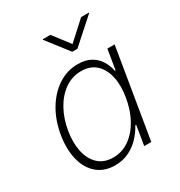

<svg xmlns="http://www.w3.org/2000/svg" viewBox="-181 -884 953 1019"><g transform="rotate(-30 296.0 -374.0)"><path d="M230 11.7Q164.6 11.7 121.6 -24.7Q78.6 -61 62.3 -125Q45.9 -189 59.1 -271.5Q72.8 -354 110.6 -417.5Q148.4 -481 203.6 -517.1Q258.8 -553.2 324.2 -553.2Q370.6 -553.2 402.3 -535.6Q434.1 -518.1 452.6 -488.5Q471.2 -459 478 -423.8H482.4L502.4 -545.9H546.9L456.5 0H413.1L432.6 -119.1H427.2Q408.7 -84 380.1 -54.2Q351.6 -24.4 314 -6.3Q276.4 11.7 230 11.7ZM241.7 -29.3Q296.9 -29.3 341.6 -61Q386.2 -92.8 416.3 -147.7Q446.3 -202.6 457.5 -272Q469.2 -341.3 457 -395.5Q444.8 -449.7 410.6 -481Q376.5 -512.2 321.3 -512.2Q265.6 -512.2 220.5 -480.5Q175.3 -448.7 145.3 -394.3Q115.2 -339.8 104 -272Q92.8 -203.6 104.7 -148.7Q116.7 -93.8 151.4 -61.5Q186 -29.3 241.7 -29.3ZM276.9 -760.3 354.5 -659.2 465.3 -760.3H512.7L512.2 -756.8L364.3 -624.5H332.5L230 -756.8L230.5 -760.3Z"/></g></svg>

Font: Inter ExtraLight
Style: Italic
Weight: 250
Italic angle: -9.3988°
Designer: Rasmus Andersson
Foundry: rsms
Version: Version 4.001;git-66647c0bb